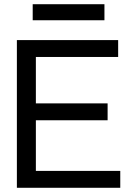

<svg xmlns="http://www.w3.org/2000/svg" viewBox="-20 -890 620 910"><path d="M60 0V-700H540V-620H150V-400H490V-320H150V-80H550V0ZM135 -794V-870H475V-794Z"/></svg>

Font: Tektur
Style: Regular
Weight: 400
Designer: Adam Jagosz
Foundry: Adam Jagosz
Version: Version 1.005;gftools[0.9.30]